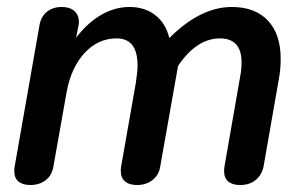

<svg xmlns="http://www.w3.org/2000/svg" viewBox="-20 -520 863 550"><path d="M21 -29Q21 -38 22 -43L93 -447Q97 -472 114 -486Q131 -500 157 -500Q180 -500 193 -488.5Q206 -477 206 -457Q206 -451 205 -447L198 -412Q231 -455 270 -477.5Q309 -500 351 -500Q395 -500 425 -476.5Q455 -453 465 -411Q554 -500 644 -500Q711 -500 747.5 -461Q784 -422 784 -352Q784 -320 779 -295L735 -43Q730 -19 712.5 -4.5Q695 10 668 10Q646 10 634 0Q622 -10 622 -29Q622 -38 623 -43L668 -301Q672 -321 672 -341Q672 -410 610 -410Q543 -410 490 -331L439 -43Q435 -18 416.5 -4Q398 10 373 10Q350 10 338 -0.5Q326 -11 326 -30Q326 -39 327 -43L369 -282Q374 -314 374 -333Q374 -410 314 -410Q261 -410 222.5 -368.5Q184 -327 171 -257L133 -43Q129 -18 111 -4Q93 10 67 10Q45 10 33 0Q21 -10 21 -29Z"/></svg>

Font: Kodchasan SemiBold
Style: Italic
Weight: 600
Italic angle: -10°
Version: Version 1.000; ttfautohint (v1.6)